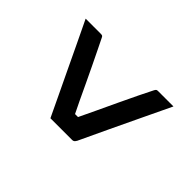

<svg xmlns="http://www.w3.org/2000/svg" viewBox="-143 -743 886 886"><g transform="rotate(-45 300.0 -299.5)"><path d="M79 -376Q128 -399 182 -425Q236 -451 293 -478Q350 -505 407.5 -532.5Q465 -560 519 -586Q519 -562 519 -537Q519 -512 519 -487Q519 -481 517.5 -477.5Q516 -474 509 -471Q487 -460 456 -445Q425 -430 388 -412Q351 -394 311.5 -375.5Q272 -357 233 -338.5Q194 -320 160 -303L173 -330V-271L160 -296Q204 -275 253.5 -251.5Q303 -228 351.5 -205.5Q400 -183 440.5 -163Q481 -143 509 -129Q516 -125 517.5 -122Q519 -119 519 -112Q519 -88 519 -63Q519 -38 519 -13Q448 -47 377.5 -80.5Q307 -114 235.5 -148Q164 -182 93 -215Q88 -218 85 -220.5Q82 -223 80.5 -226.5Q79 -230 79 -235Q79 -270 79 -306Q79 -342 79 -376Z"/></g></svg>

Font: Recursive Medium
Style: Regular
Weight: 500
Version: Version 1.085